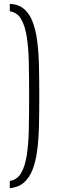

<svg xmlns="http://www.w3.org/2000/svg" viewBox="-20 -835 295 1002"><path d="M31 147V109Q69 104 90 68.5Q111 33 120 -26.5Q129 -86 130.5 -164.5Q132 -243 132 -334Q132 -425 130.5 -503.5Q129 -582 120 -641Q111 -700 90 -735.5Q69 -771 31 -776V-815Q76 -813 105 -788.5Q134 -764 150.5 -720.5Q167 -677 174.5 -618Q182 -559 183.5 -487Q185 -415 185 -334Q185 -254 183.5 -183Q182 -112 174.5 -53Q167 6 150.5 49Q134 92 105 117.5Q76 143 31 147Z"/></svg>

Font: Oswald ExtraLight
Style: Regular
Weight: 250
Designer: Vernon Adams
Foundry: Vernon Adams
Version: Version 4.100; ttfautohint (v1.8.1.43-b0c9)